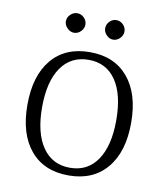

<svg xmlns="http://www.w3.org/2000/svg" viewBox="-78 -735 699 813"><g transform="rotate(10 271.0 -328.5)"><path d="M271 13Q165 13 106.5 -57Q48 -127 48 -252Q48 -377 106.5 -447Q165 -517 271 -517Q376 -517 435 -447Q494 -377 494 -252Q494 -127 435 -57Q376 13 271 13ZM271 -20Q347 -20 388.5 -81Q430 -142 430 -252Q430 -363 388.5 -423.5Q347 -484 271 -484Q195 -484 153 -423.5Q111 -363 111 -252Q111 -142 153 -81Q195 -20 271 -20ZM189 -586Q173 -586 160 -599Q147 -612 147 -628Q147 -645 160 -657.5Q173 -670 189 -670Q206 -670 218.5 -657.5Q231 -645 231 -628Q231 -612 218.5 -599Q206 -586 189 -586ZM357 -586Q341 -586 328.5 -599Q316 -612 316 -628Q316 -645 328.5 -657.5Q341 -670 357 -670Q374 -670 386.5 -657.5Q399 -645 399 -628Q399 -612 386.5 -599Q374 -586 357 -586Z"/></g></svg>

Font: Arima Light
Style: Regular
Weight: 300
Designer: Joana Correia and Natanael Gama
Foundry: NDISCOVER
Version: Version 1.101;gftools[0.9.23]